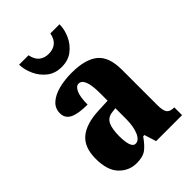

<svg xmlns="http://www.w3.org/2000/svg" viewBox="-227 -867 977 977"><g transform="rotate(-45 261.5 -379.0)"><path d="M166 10Q112 10 73 -30Q34 -70 34 -154Q34 -236 80 -274.5Q126 -313 218 -317L286 -320V-374Q286 -486 243 -486Q224 -486 212 -458.5Q200 -431 200 -378Q133 -378 101 -394Q69 -410 69 -446Q69 -482 95 -505Q121 -528 163.5 -539Q206 -550 257 -550Q353 -550 401 -512Q449 -474 449 -380V-126Q449 -86 460 -71Q471 -56 499 -56H502V0H315L295 -64H286Q258 -24 234 -7Q210 10 166 10ZM232 -64Q257 -64 272 -99Q287 -134 287 -191V-265L262 -262Q227 -258 213.5 -230.5Q200 -203 200 -150Q200 -109 208 -86.5Q216 -64 232 -64ZM243 -606Q196 -606 164 -631Q132 -656 115 -693.5Q98 -731 97 -768H165Q172 -732 192.5 -716Q213 -700 243 -700Q274 -700 294.5 -716Q315 -732 322 -768H388Q388 -731 371 -693.5Q354 -656 322 -631Q290 -606 243 -606Z"/></g></svg>

Font: Noto Serif Tamil ExtraCondensed Black
Style: Italic
Weight: 900
Width: 2
Italic angle: -12°
Designer: Indian Type Foundry, Tom Grace, and the Monotype Design Team
Foundry: Monotype Imaging Inc.
Version: Version 2.003; ttfautohint (v1.8.4.7-5d5b)